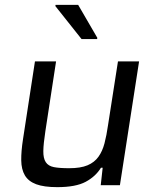

<svg xmlns="http://www.w3.org/2000/svg" viewBox="-20 -763 638 791"><path d="M67 0ZM395 0 403 -72H396Q374 -36 333 -14Q292 8 216 8Q161 8 129 -4Q97 -16 82.5 -40.5Q68 -65 67.5 -102.5Q67 -140 75 -191L124 -510H211L167 -223Q159 -171 158.5 -141Q158 -111 168.5 -95Q179 -79 202 -74.5Q225 -70 265 -70Q312 -70 340.5 -82Q369 -94 385.5 -117Q402 -140 410.5 -172.5Q419 -205 425 -247L466 -510H553L474 0ZM316 -602 208 -738 209 -743H302L381 -607L380 -602Z"/></svg>

Font: Azeri Sans
Style: Italic
Weight: 400
Designer: Hector Gatti & Omnibus-Type (original fonts) / Cristiano Sobral (main changes and remastering)
Foundry: Omnibus-Type
Version: Version 0.07;August 21, 2020;FontCreator 13.0.0.2681 64-bit;